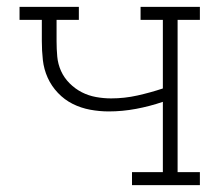

<svg xmlns="http://www.w3.org/2000/svg" viewBox="-20 -540 640 560"><path d="M365 0V-38H455V-243Q417 -230 377 -222.5Q337 -215 297 -215Q270 -215 243 -220Q216 -225 192 -237Q168 -249 149 -269Q130 -289 119 -313.5Q108 -338 105 -365Q102 -392 102 -420V-482H37V-520H210V-482H145V-420Q145 -397 147 -375Q149 -353 158 -333Q167 -313 183 -297Q199 -281 218.5 -271Q238 -261 260 -257Q282 -253 304 -253Q343 -253 381 -261.5Q419 -270 455 -282V-482H390V-520H563V-482H498V-38H563V0Z"/></svg>

Font: Iosevka Etoile Extralight
Style: Regular
Weight: 200
Designer: Belleve Invis
Foundry: Belleve Invis
Version: Version 22.1.2; ttfautohint (v1.8.4)